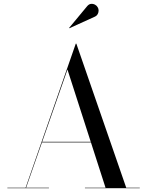

<svg xmlns="http://www.w3.org/2000/svg" viewBox="-20 -996 778 1016"><path d="M201 -242.5V-245.5H519.5V-242.5ZM384 -765 648 -2.5H719.5V0H429.5V-2.5H538.5L337 -628L118 -2.5H239V0H19V-2.5H115.5L381 -765ZM347 -846.5 345.5 -848 441 -963Q450.5 -974.5 461.8 -975.5Q473 -976.5 482.8 -971.2Q492.5 -966 497 -957.5Q502 -949.5 501.8 -939.5Q501.5 -929.5 496.8 -921Q492 -912.5 483.5 -908.5Z"/></svg>

Font: Bodoni Moda 72pt
Style: Regular
Weight: 400
Designer: Owen Earl
Foundry: indestructible type
Version: Version 2.005